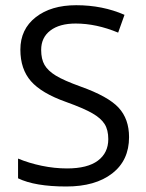

<svg xmlns="http://www.w3.org/2000/svg" viewBox="-20 -692 550 722"><path d="M465.3 -176.3Q465.3 -88.9 401.9 -39.8Q338.4 9.3 229.5 9.3Q111.3 9.3 47.9 -21.5V-95.7Q88.9 -78.6 137 -68.6Q185.1 -58.6 231.9 -58.6Q309.1 -58.6 348.1 -87.9Q387.2 -117.2 387.2 -168.9Q387.2 -203.6 373.3 -225.6Q359.4 -247.6 327.1 -266.1Q294.9 -284.7 228.5 -308.6Q136.2 -341.3 96.4 -386.7Q56.6 -432.1 56.6 -505.4Q56.6 -582 114.3 -627.2Q171.9 -672.4 266.6 -672.4Q365.7 -672.4 448.2 -636.2L424.3 -569.3Q342.3 -603.5 264.6 -603.5Q203.6 -603.5 169.2 -577.1Q134.8 -550.8 134.8 -504.4Q134.8 -469.7 147.5 -447.8Q160.2 -425.8 190.2 -407.5Q220.2 -389.2 282.7 -366.7Q386.7 -329.6 426 -287.1Q465.3 -244.6 465.3 -176.3Z"/></svg>

Font: Bpm'online Open Sans
Style: Regular
Weight: 400
Foundry: Ascender Corporation
Version: Version 1.10